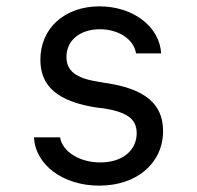

<svg xmlns="http://www.w3.org/2000/svg" viewBox="-20 -570 620 604"><path d="M87 -138C91 -51 179 14 292 14C411 14 493 -57 493 -158C493 -243 436 -291 312 -309L288 -313C219 -324 189 -347 189 -391C189 -443 232 -478 294 -478C354 -478 401 -446 408 -402H487C482 -487 398 -550 293 -550C183 -550 107 -481 107 -382C107 -298 162 -251 282 -232L307 -229C381 -217 410 -195 410 -151C410 -96 364 -59 296 -59C230 -59 176 -93 169 -138Z"/></svg>

Font: CommitMono-dimboump
Style: Regular
Weight: 400
Monospace: yes
Designer: Eigil Nikolajsen
Foundry: Eigil Nikolajsen
Version: Version 1.143